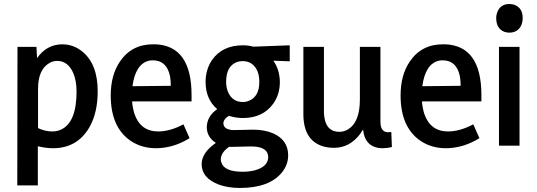

<svg xmlns="http://www.w3.org/2000/svg" viewBox="-20 -720 2652 949"><path d="M239.3 -70.3Q202.1 -70.3 168 -86.9V-280.3Q168 -376 223.6 -408.2Q241.2 -418.9 262.7 -418.9Q316.4 -418.9 342.8 -357.4Q358.4 -319.3 358.4 -267.6Q358.4 -116.2 283.2 -80.1Q262.7 -70.3 239.3 -70.3ZM167 196.3V2.9Q208 12.7 241.2 12.7Q363.3 12.7 422.9 -92.8Q462.9 -164.1 462.9 -268.6Q462.9 -405.3 384.8 -466.8Q341.8 -501 287.1 -501Q210 -500 163.1 -432.6L160.2 -488.3H66.4L65.4 196.3Z M917 -37.1 886.7 -105.5Q820.3 -70.3 761.7 -70.3Q674.8 -70.3 644.5 -157.2Q635.7 -185.5 632.8 -218.8H926.8V-250Q926.8 -493.2 749 -501Q742.2 -501 736.3 -501Q629.9 -501 572.3 -415Q527.3 -348.6 527.3 -248Q527.3 -91.8 625 -24.4Q679.7 12.7 752 12.7Q838.9 11.7 917 -37.1ZM735.4 -421.9Q803.7 -421.9 820.3 -343.8Q824.2 -321.3 824.2 -295.9L634.8 -293.9Q649.4 -403.3 715.8 -419.9Q725.6 -421.9 735.4 -421.9Z M1180.7 -215.8Q1128.9 -215.8 1107.4 -264.6Q1097.7 -287.1 1097.7 -315.4Q1097.7 -392.6 1150.4 -413.1Q1164.1 -418 1178.7 -418Q1231.4 -418 1252.9 -367.2Q1261.7 -344.7 1261.7 -315.4Q1261.7 -242.2 1210 -221.7Q1196.3 -215.8 1180.7 -215.8ZM1180.7 -496.1Q1079.1 -496.1 1028.3 -423.8Q996.1 -377 996.1 -313.5Q997.1 -228.5 1053.7 -180.7Q1002.9 -145.5 1002 -90.8Q1002.9 -42 1046.9 -13.7Q977.5 34.2 976.6 90.8Q976.6 160.2 1061.5 192.4Q1107.4 209 1166 209Q1311.5 209 1374 131.8Q1404.3 93.8 1404.3 47.9Q1404.3 -27.3 1331.1 -60.5Q1288.1 -79.1 1230.5 -79.1L1137.7 -77.1Q1085 -77.1 1084 -111.3Q1085.9 -132.8 1111.3 -147.5Q1145.5 -136.7 1180.7 -136.7Q1279.3 -136.7 1330.1 -207Q1363.3 -252.9 1363.3 -315.4Q1362.3 -376 1331.1 -419.9L1412.1 -417V-496.1L1231.4 -489.3Q1209 -496.1 1180.7 -496.1ZM1178.7 128.9Q1085.9 128.9 1073.2 80.1Q1071.3 73.2 1071.3 67.4Q1072.3 33.2 1112.3 5.9H1126L1217.8 3.9Q1296.9 2.9 1304.7 46.9Q1305.7 51.8 1305.7 55.7Q1305.7 102.5 1242.2 121.1Q1213.9 128.9 1178.7 128.9Z M1871.1 12.7Q1892.6 12.7 1917 6.8L1914.1 -67.4Q1907.2 -66.4 1899.4 -66.4Q1866.2 -66.4 1861.3 -103.5Q1860.4 -111.3 1860.4 -121.1V-488.3H1758.8V-228.5Q1758.8 -115.2 1699.2 -80.1Q1679.7 -68.4 1657.2 -68.4Q1592.8 -68.4 1583 -142.6Q1581.1 -154.3 1581.1 -167V-488.3H1479.5V-156.2Q1479.5 -27.3 1575.2 2.9Q1601.6 10.7 1630.9 10.7Q1708 10.7 1759.8 -57.6Q1767.6 -69.3 1774.4 -80.1Q1784.2 11.7 1871.1 12.7Z M2349.6 -37.1 2319.3 -105.5Q2252.9 -70.3 2194.3 -70.3Q2107.4 -70.3 2077.1 -157.2Q2068.4 -185.5 2065.4 -218.8H2359.4V-250Q2359.4 -493.2 2181.6 -501Q2174.8 -501 2168.9 -501Q2062.5 -501 2004.9 -415Q1960 -348.6 1960 -248Q1960 -91.8 2057.6 -24.4Q2112.3 12.7 2184.6 12.7Q2271.5 11.7 2349.6 -37.1ZM2168 -421.9Q2236.3 -421.9 2252.9 -343.8Q2256.8 -321.3 2256.8 -295.9L2067.4 -293.9Q2082 -403.3 2148.4 -419.9Q2158.2 -421.9 2168 -421.9Z M2547.9 0V-488.3H2446.3V0ZM2563.5 -630.9Q2563.5 -680.7 2522.5 -696.3Q2509.8 -700.2 2498 -700.2Q2454.1 -700.2 2438.5 -661.1Q2432.6 -646.5 2432.6 -630.9Q2432.6 -578.1 2473.6 -562.5Q2485.4 -558.6 2497.1 -558.6Q2541 -558.6 2557.6 -597.7Q2563.5 -613.3 2563.5 -630.9Z"/></svg>

Font: Yaldevi Colombo SemiBold
Style: Regular
Weight: 600
Designer: Sol Matas, Denzil Rajitha, Kosala Senevirathne and Pathum Egodawatta
Foundry: Mooniak
Version: Version 1.020 ; ttfautohint (v1.6)